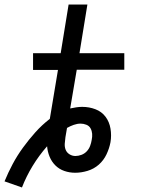

<svg xmlns="http://www.w3.org/2000/svg" viewBox="-29 -755 649 848"><path d="M68 73 -9 46Q7 7 27 -30.5Q47 -68 72.5 -103Q98 -138 127 -170.5Q156 -203 191 -230L227 -446H117V-520H239L274 -735H357L322 -520H520V-447H310L281 -276Q295 -279 308 -281Q321 -283 334 -283Q365 -283 392.5 -272.5Q420 -262 437 -239.5Q454 -217 459 -187Q464 -157 459 -127Q454 -100 441.5 -73.5Q429 -47 407.5 -28Q386 -9 358 -0.5Q330 8 303 8Q278 8 255 0Q232 -8 215.5 -24.5Q199 -41 190 -63Q181 -85 179 -109Q143 -68 115 -22Q87 24 68 73ZM304 -66Q317 -66 330.5 -71Q344 -76 354 -86.5Q364 -97 369 -110.5Q374 -124 376 -137Q379 -151 378 -164Q377 -177 371 -188Q365 -199 352.5 -204Q340 -209 327 -209Q312 -209 296.5 -203.5Q281 -198 267 -190L260 -149Q258 -135 257 -120.5Q256 -106 261 -93.5Q266 -81 278 -73.5Q290 -66 304 -66Z"/></svg>

Font: Iosevka Custom Oblique
Style: Regular
Weight: 400
Italic angle: -9°
Designer: Belleve Invis
Foundry: Belleve Invis
Version: Version 27.0.1